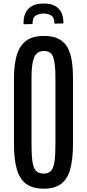

<svg xmlns="http://www.w3.org/2000/svg" viewBox="-20 -1077 501 1106"><path d="M231.4 9.8C274.4 9.8 308.2 0.3 332.8 -18.6C357.3 -37.4 374.8 -65.9 385 -104C395.3 -142.1 400.4 -189.8 400.4 -247.1V-626C400.4 -663.1 398.1 -696.6 393.6 -726.6C389 -756.5 380.8 -782.1 368.9 -803.5C357 -824.8 340.2 -841.2 318.4 -852.8C296.5 -864.3 268.4 -870.1 233.9 -870.1C188 -870.1 152.5 -860 127.4 -839.8C102.4 -819.7 85 -791.3 75.2 -754.9C65.4 -718.4 60.5 -675.5 60.5 -626V-247.1C60.5 -189.8 65.8 -142.1 76.4 -104C87 -65.9 104.7 -37.4 129.6 -18.6C154.5 0.3 188.5 9.8 231.4 9.8ZM231.4 -77.1C212.2 -77.1 197.6 -82.4 187.5 -93C177.4 -103.6 170.6 -121.2 167 -145.8C163.4 -170.3 161.6 -203.8 161.6 -246.1V-632.3C161.6 -683.8 166.6 -721.8 176.5 -746.3C186.4 -770.9 205.6 -783.2 233.9 -783.2C261.2 -783.2 279 -770.8 287.1 -746.1C295.2 -721.4 299.3 -683.3 299.3 -631.8V-246.1C299.3 -204.1 297.5 -170.7 293.9 -146C290.4 -121.3 283.7 -103.6 273.9 -93C264.2 -82.4 250 -77.1 231.4 -77.1ZM115.7 -937.5 167.5 -938.5C167.2 -963.5 173.4 -979.8 186.3 -987.3C199.1 -994.8 213.4 -998.7 229 -999C245.3 -999.3 260 -995.9 273.2 -988.8C286.4 -981.6 293.1 -965.7 293.5 -940.9L345.2 -941.9V-949.2C344.9 -984 334.9 -1010.8 315.2 -1029.5C295.5 -1048.3 266.8 -1057.3 229 -1056.6C189.9 -1056 161.2 -1045.7 142.8 -1025.9C124.4 -1006 115.4 -978.7 115.7 -943.8Z"/></svg>

Font: Antonio
Style: Regular
Weight: 400
Designer: Vernon Adams
Foundry: Vernon Adams
Version: Version 1.002